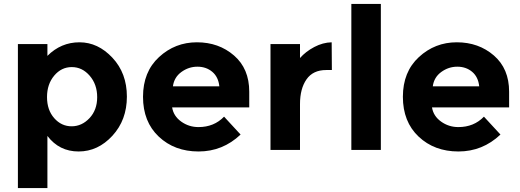

<svg xmlns="http://www.w3.org/2000/svg" viewBox="-20 -762 2645 976"><path d="M221 -71V194H71V-538H221V-478Q290 -547 384 -547Q478 -547 551.5 -468.5Q625 -390 625 -271Q625 -152 551.5 -72Q478 8 379.5 8Q281 8 221 -71ZM219 -268.5Q219 -203 255.5 -161.5Q292 -120 344 -120Q396 -120 435 -161.5Q474 -203 474 -268Q474 -333 436 -377Q398 -421 345 -421Q292 -421 255.5 -377.5Q219 -334 219 -268.5Z M1203 -78Q1112 8 989.5 8Q867 8 787 -67.5Q707 -143 707 -270Q707 -397 788.5 -472Q870 -547 981 -547Q1092 -547 1169.5 -480Q1247 -413 1247 -296V-216H855Q862 -172 901 -144Q940 -116 989 -116Q1068 -116 1119 -169ZM859 -323H1095Q1090 -371 1059 -397Q1028 -423 983.5 -423Q939 -423 902 -396Q865 -369 859 -323Z M1638 -406Q1571 -406 1538 -358.5Q1505 -311 1505 -233V0H1355V-538H1505V-467Q1534 -500 1577.5 -523Q1621 -546 1666 -547L1667 -406Z M1916 0H1766V-742H1916Z M2524 -78Q2433 8 2310.5 8Q2188 8 2108 -67.5Q2028 -143 2028 -270Q2028 -397 2109.5 -472Q2191 -547 2302 -547Q2413 -547 2490.5 -480Q2568 -413 2568 -296V-216H2176Q2183 -172 2222 -144Q2261 -116 2310 -116Q2389 -116 2440 -169ZM2180 -323H2416Q2411 -371 2380 -397Q2349 -423 2304.5 -423Q2260 -423 2223 -396Q2186 -369 2180 -323Z"/></svg>

Font: Montreal
Style: Bold
Weight: 700
Designer: Julieta Ulanovsky, usr_local_share
Foundry: Julieta Ulanovsky, usr_local_share
Version: Version 2.001